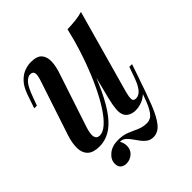

<svg xmlns="http://www.w3.org/2000/svg" viewBox="-191 -659 962 962"><g transform="rotate(-45 289.5 -178.5)"><path d="M212 69Q216 76 219.5 86Q223 96 223 108Q223 136 203.5 153Q184 170 158 170Q140 170 128 160Q116 150 116 129Q116 100 142.5 78Q169 56 211 56Q246 56 272 66.5Q298 77 321.5 88Q345 99 374 99Q402 99 420 74.5Q438 50 454.5 3Q471 -44 496 -111L509 -102Q479 -12 455 49.5Q431 111 406 141.5Q381 172 348 172Q327 172 312.5 161.5Q298 151 287 136Q276 121 265.5 106Q255 91 242.5 80Q230 69 212 69ZM396 -348Q359 -244 326 -174.5Q293 -105 260.5 -63.5Q228 -22 194 -4Q160 14 124 14Q80 14 59.5 -5.5Q39 -25 38 -59Q37 -93 51 -137L148 -430Q158 -460 154.5 -474Q151 -488 133 -488Q116 -488 98.5 -469Q81 -450 61 -394L46 -353H27L52 -426Q67 -468 88.5 -490Q110 -512 133.5 -520.5Q157 -529 178 -529Q222 -529 239 -509Q256 -489 254.5 -455.5Q253 -422 239 -383L146 -102Q120 -24 164 -24Q186 -24 212 -46.5Q238 -69 265.5 -111Q293 -153 320 -210Q347 -267 372 -336Q397 -405 417 -482ZM410 -85Q403 -59 403.5 -43Q404 -27 423 -27Q444 -27 461.5 -48.5Q479 -70 496 -121L511 -163H530L505 -89Q491 -48 470 -26Q449 -4 425.5 5Q402 14 379 14Q360 14 344.5 6.5Q329 -1 321 -15Q312 -33 314 -59Q316 -85 326 -126L425 -515Q456 -516 483.5 -519Q511 -522 534 -529Z"/></g></svg>

Font: Playfair Display Medium
Style: Italic
Weight: 500
Italic angle: -14°
Designer: Claus Eggers Sørensen
Foundry: Claus Eggers Sørensen
Version: Version 1.203